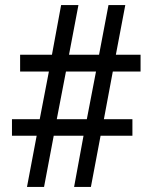

<svg xmlns="http://www.w3.org/2000/svg" viewBox="-20 -734 599 754"><path d="M86 0H153L191 -201H308L271 0H337L375 -201H500V-266H388L423 -453H532V-519H435L472 -714H406L369 -519H251L288 -714H220L184 -519H59V-453H172L136 -266H27V-201H124ZM203 -266 239 -453H357L321 -266Z"/></svg>

Font: Noto Serif SemiBold
Style: Regular
Weight: 600
Designer: Monotype Design Team
Foundry: Monotype Imaging Inc.
Version: Version 2.013